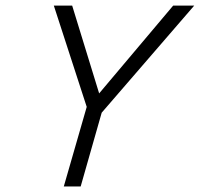

<svg xmlns="http://www.w3.org/2000/svg" viewBox="-20 -675 723 695"><path d="M683.1 -654.8 348.1 -267.1 272 0H210.9L293.9 -288.1L174.8 -654.8H241.2L338.9 -336.9L606.9 -654.8Z"/></svg>

Font: IntelOne Mono Light
Style: Italic
Weight: 300
Italic angle: -16°
Designer: Fred Shallcrass
Foundry: Frere-Jones Type LLC
Version: Version 1.200;hotconv 1.1.0;makeotfexe 2.6.0;FJTRelease1.2